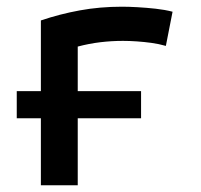

<svg xmlns="http://www.w3.org/2000/svg" viewBox="-20 -553 600 573"><path d="M102 0V-200H30V-281H102V-492Q158 -511 218 -522Q278 -533 344 -533Q364 -533 390.5 -531.5Q417 -530 444.5 -527Q472 -524 495 -518L475 -416Q454 -422 432 -425Q410 -428 388 -429.5Q366 -431 347 -431Q313 -431 279.5 -427Q246 -423 212 -414V-281H401V-200H212V0Z"/></svg>

Font: Ubuntu Sans Mono Medium
Style: Regular
Weight: 500
Monospace: yes
Designer: Dalton Maag Ltd
Foundry: Dalton Maag Ltd
Version: Version 1.006